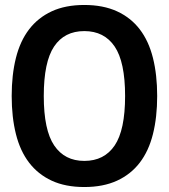

<svg xmlns="http://www.w3.org/2000/svg" viewBox="-20 -742 679 772"><path d="M319 10Q243 10 188 -15.5Q133 -41 97 -88Q61 -135 44 -203Q27 -271 27 -356Q27 -441 44 -509Q61 -577 97 -624Q133 -671 188 -696.5Q243 -722 319 -722Q395 -722 450.5 -696.5Q506 -671 542 -624Q578 -577 595 -509Q612 -441 612 -356Q612 -271 595 -203Q578 -135 542 -88Q506 -41 450.5 -15.5Q395 10 319 10ZM319 -95Q399 -95 441 -157Q483 -219 483 -356Q483 -493 441 -555Q399 -617 319 -617Q239 -617 197.5 -555Q156 -493 156 -356Q156 -219 198 -157Q240 -95 319 -95Z"/></svg>

Font: Firefly Display
Style: Bold
Weight: 700
Designer: Colophon Foundry, Jonny Pinhorn
Foundry: Colophon Foundry
Version: Version 1.200; ttfautohint (v1.8.3)